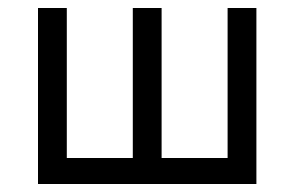

<svg xmlns="http://www.w3.org/2000/svg" viewBox="-20 -460 736 480"><path d="M549 -440H621V0H75V-440H147V-65H312V-440H384V-65H549Z"/></svg>

Font: Tilda Sans
Style: Regular
Weight: 400
Designer: ParaType Ltd
Foundry: ParaType Ltd
Version: Version 1.009